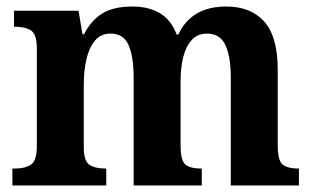

<svg xmlns="http://www.w3.org/2000/svg" viewBox="-20 -569 961 589"><path d="M18 0V-52H26Q57 -52 75 -64Q93 -76 93 -121V-421Q93 -464 75 -475.5Q57 -487 26 -487H23V-536H221L233 -464H238Q259 -506 293.5 -527.5Q328 -549 386 -549Q436 -549 470.5 -528.5Q505 -508 522 -463H527Q567 -549 674 -549Q749 -549 790.5 -503Q832 -457 832 -355V-123Q832 -76 847.5 -64Q863 -52 894 -52H897V0H688V-331Q688 -395 671.5 -430.5Q655 -466 615 -466Q586 -466 568 -446Q550 -426 542 -393.5Q534 -361 534 -322V-123Q534 -76 549 -64Q564 -52 596 -52H599V0H390V-331Q390 -395 374.5 -430.5Q359 -466 319 -466Q289 -466 271 -444Q253 -422 245 -386.5Q237 -351 237 -310V-117Q237 -75 254.5 -63.5Q272 -52 303 -52H306V0Z"/></svg>

Font: Noto Serif Devanagari SemiCondensed
Style: Bold
Weight: 700
Width: 4
Designer: Universal Thirst, Indian Type Foundry and the Monotype Design Team
Foundry: Monotype Imaging Inc.
Version: Version 2.004; ttfautohint (v1.8.4.7-5d5b)